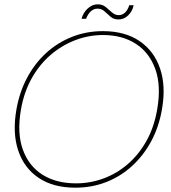

<svg xmlns="http://www.w3.org/2000/svg" viewBox="-20 -856 789 888"><path d="M328 12Q226 12 158.5 -33.5Q91 -79 64 -160.5Q37 -242 56 -350Q70 -430 105.5 -496.5Q141 -563 193.5 -611Q246 -659 313 -685.5Q380 -712 456 -712Q558 -712 625.5 -666Q693 -620 720.5 -538.5Q748 -457 729 -350Q715 -269 679.5 -203Q644 -137 591 -88.5Q538 -40 471.5 -14Q405 12 328 12ZM332 -8Q397 -8 458.5 -30.5Q520 -53 571 -97Q622 -141 657.5 -204.5Q693 -268 707 -350Q726 -459 698.5 -536Q671 -613 608 -653.5Q545 -694 457 -694Q390 -694 327.5 -670Q265 -646 213.5 -601.5Q162 -557 126.5 -493.5Q91 -430 77 -350Q58 -241 85.5 -164.5Q113 -88 176.5 -48Q240 -8 332 -8ZM357 -769Q365 -798 386 -817Q407 -836 432 -836Q454 -836 469 -823.5Q484 -811 498 -798.5Q512 -786 529 -786Q546 -786 558.5 -798Q571 -810 578 -832H598Q593 -805 573.5 -785.5Q554 -766 528 -766Q506 -766 491.5 -778.5Q477 -791 463.5 -803.5Q450 -816 431 -816Q414 -816 400.5 -804Q387 -792 378 -769Z"/></svg>

Font: DM Sans 36pt Thin
Style: Italic
Weight: 250
Italic angle: -10°
Designer: Colophon Foundry, Jonny Pinhorn
Foundry: Colophon Foundry
Version: Version 4.004;gftools[0.9.30]